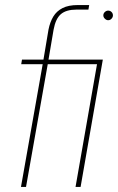

<svg xmlns="http://www.w3.org/2000/svg" viewBox="-20 -740 467 760"><path d="M63 0 149 -486H64L67 -504H152L172 -623Q178 -653 191 -674.5Q204 -696 227.5 -708Q251 -720 288 -720H333L330 -702H283Q242 -702 221 -684Q200 -666 192 -622L172 -504H387L299 0H279L364 -486H169L83 0ZM408 -660Q401 -660 395 -666Q389 -672 389 -679Q389 -687 395 -692.5Q401 -698 408 -698Q416 -698 421.5 -692.5Q427 -687 427 -679Q427 -672 421.5 -666Q416 -660 408 -660Z"/></svg>

Font: DM Sans Thin
Style: Italic
Weight: 250
Italic angle: -10°
Designer: Colophon Foundry, Jonny Pinhorn
Foundry: Colophon Foundry
Version: Version 4.004;gftools[0.9.30]